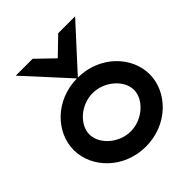

<svg xmlns="http://www.w3.org/2000/svg" viewBox="-234 -1024 1189 1189"><g transform="rotate(-45 360.5 -429.5)"><path d="M358 -457C461 -457 554 -375 554 -290C554 -205 461 -122 358 -122C255 -122 163 -205 163 -290C163 -375 255 -457 358 -457ZM354 -590C163 -588 26 -444 26 -290C26 -135 165 11 358 11C550 11 691 -134 691 -290C691 -445 553 -588 362 -590L618 -870H470L358 -762L246 -870H98Z"/></g></svg>

Font: Charger
Style: Hemi
Weight: 900
Designer: Jasper
Foundry: Cannot Into Space Fonts
Version: Version 0.99